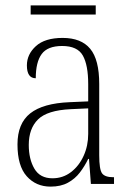

<svg xmlns="http://www.w3.org/2000/svg" viewBox="-20 -684 486 714"><path d="M168 10Q114 10 79.5 -28.5Q45 -67 45 -147Q45 -225 92.5 -262.5Q140 -300 239 -304L308 -307V-371Q308 -442 288 -477.5Q268 -513 211 -513Q157 -513 135 -483Q113 -453 113 -393Q80 -393 80 -441Q80 -482 113.5 -512.5Q147 -543 213 -543Q282 -543 315.5 -502.5Q349 -462 349 -372V-107Q349 -54 359.5 -39.5Q370 -25 401 -25H404V0H318L311 -93H308Q295 -66 277 -42.5Q259 -19 232.5 -4.5Q206 10 168 10ZM175 -21Q214 -21 244 -44Q274 -67 291 -104.5Q308 -142 308 -186V-281L243 -278Q156 -274 121.5 -240Q87 -206 87 -145Q87 -92 108 -56.5Q129 -21 175 -21ZM94 -630V-664H336V-630Z"/></svg>

Font: Noto Serif Tamil Condensed ExtraLight
Style: Regular
Weight: 200
Width: 3
Designer: Indian Type Foundry, Tom Grace, and the Monotype Design Team
Foundry: Monotype Imaging Inc.
Version: Version 2.004; ttfautohint (v1.8.4.7-5d5b)